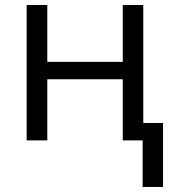

<svg xmlns="http://www.w3.org/2000/svg" viewBox="-20 -555 691 759"><path d="M543.9 184.1V0H465.3V-241.7H167V0H85.4V-535.2H167V-310.5H465.3V-535.2H546.4V-68.8H624.5V184.1Z"/></svg>

Font: Wonky
Style: Regular
Weight: 400
Designer: Monotype Design Team
Foundry: Monotype Imaging Inc.
Version: Version 3.000